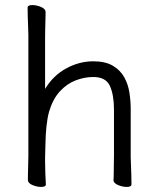

<svg xmlns="http://www.w3.org/2000/svg" viewBox="-20 -727 628 758"><path d="M428 -17Q429 -25 429 -44Q429 -63 429.5 -83.5Q430 -104 430 -115V-293Q430 -352 414 -387.5Q398 -423 348 -423Q314 -423 279.5 -410Q245 -397 217 -367Q189 -337 174 -287Q167 -262 163.5 -228.5Q160 -195 159.5 -162Q159 -129 158 -105V-89Q158 -65 159 -42Q160 -19 161 1Q161 11 142 11Q126 11 108 3.5Q90 -4 90 -17Q90 -25 90.5 -46Q91 -67 91.5 -87.5Q92 -108 92 -115V-590Q92 -600 91 -621Q90 -642 89.5 -664Q89 -686 89 -697Q89 -707 108 -707Q124 -707 142 -699.5Q160 -692 160 -679Q160 -671 159.5 -652Q159 -633 158.5 -612.5Q158 -592 158 -580V-376Q190 -429 241.5 -457Q293 -485 348 -485Q396 -485 425.5 -467.5Q455 -450 470.5 -422Q486 -394 491 -361Q496 -328 496 -297V-105Q496 -99 497 -78Q498 -57 498.5 -34Q499 -11 499 1Q499 11 480 11Q464 11 446 3.5Q428 -4 428 -16Z"/></svg>

Font: Moon Stars Kai T
Style: Regular
Weight: 400
Designer: GuiWonder
Version: Version 1.101